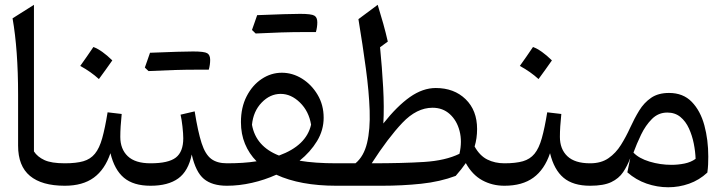

<svg xmlns="http://www.w3.org/2000/svg" viewBox="-20 -772 3027 798"><path d="M121.1 -752V-142.6Q135.7 -120.1 164.6 -106.7Q193.4 -93.3 249 -93.3H249.5V0H249Q153.8 0 104.5 -41Q55.2 -82 55.2 -166.5V-378.4Q55.2 -564.9 32.2 -695.8Z M368.2 -576.7Q403.3 -563.5 446.8 -521Q433.1 -501.5 419.4 -482.4Q405.8 -463.4 391.1 -443.4Q357.4 -474.1 313.5 -498Q327.6 -518.1 341.1 -537.1Q354.5 -556.2 368.2 -576.7ZM249.5 0Q233.4 0 233.4 -32.7V-60.5Q233.4 -93.3 249.5 -93.3Q296.4 -93.3 326.2 -101.8Q356 -110.4 374.5 -133.1Q393.1 -155.8 404.8 -197.5Q416.5 -239.3 427.2 -305.2L485.8 -298.3Q480 -242.7 480 -203.1Q480 -152.3 511 -122.8Q542 -93.3 605.5 -93.3H606V0H605.5Q534.7 0 495.1 -33.2Q455.6 -66.4 439 -135.3Q416 -67.4 369.9 -33.7Q323.7 0 249.5 0Z M606 0Q589.8 0 589.8 -32.7V-60.5Q589.8 -93.3 606 -93.3Q680.2 -93.3 710.9 -117.2Q741.7 -141.1 741.7 -197.3Q741.7 -216.3 738.3 -246.6Q734.9 -276.9 730.5 -295.4L789.1 -309.1Q802.7 -224.1 817.9 -177.2Q833 -130.4 857.7 -111.8Q882.3 -93.3 922.9 -93.3H923.3V0H922.9Q861.8 0 827.6 -28.3Q793.5 -56.6 776.9 -129.9Q762.7 -60.5 720.7 -30.3Q678.7 0 606 0ZM796.9 -482.4Q710.9 -482.4 597.2 -476.6Q591.8 -482.4 582 -491.2Q587.4 -507.3 593 -522.5Q598.6 -537.6 603.5 -552.7Q735.8 -558.1 782.5 -558.1Q829.1 -558.1 841.3 -550.8Q853.5 -543.5 853.5 -523.2Q853.5 -502.9 847.7 -482.4Z M1151.4 -469.7Q1195.8 -469.7 1235.4 -445.1Q1274.9 -420.4 1300 -378.2Q1325.2 -335.9 1325.2 -282.7Q1325.2 -231 1297.6 -185.5Q1270 -140.1 1225.1 -104Q1289.1 -93.3 1378.4 -93.3H1378.9V0H1378.4Q1227.5 0 1128.4 -45.9Q1079.6 -23.9 1026.9 -12Q974.1 0 923.3 0Q907.2 0 907.2 -32.7V-60.5Q907.2 -93.3 923.3 -93.3Q956.5 -93.3 987.3 -95.2Q1018.1 -97.2 1046.4 -101.6Q1015.1 -133.3 998.3 -174.1Q981.4 -214.8 981.4 -264.6Q981.4 -325.7 1005.1 -371.8Q1028.8 -418 1067.6 -443.8Q1106.4 -469.7 1151.4 -469.7ZM1146.5 -381.8Q1102.5 -381.8 1067.6 -345.7Q1032.7 -309.6 1027.3 -253.4Q1043.5 -163.1 1139.6 -125.5Q1253.4 -167 1272.9 -253.9Q1263.7 -309.6 1226.8 -345.7Q1189.9 -381.8 1146.5 -381.8ZM1242.2 -638.7Q1156.2 -638.7 1042.5 -632.8Q1037.1 -638.7 1027.3 -647.5Q1032.7 -663.6 1038.3 -678.7Q1043.9 -693.8 1048.8 -709Q1181.2 -714.4 1227.8 -714.4Q1274.4 -714.4 1286.6 -707Q1298.8 -699.7 1298.8 -679.4Q1298.8 -659.2 1293 -638.7Z M1791 -406.2Q1867.2 -406.2 1915 -359.9Q1962.9 -313.5 1962.9 -235.8Q1962.9 -196.8 1952.6 -163.1Q1974.1 -124.5 2005.6 -108.9Q2037.1 -93.3 2076.2 -93.3H2076.7V0H2076.2Q2025.9 0 1984.4 -22.7Q1942.9 -45.4 1916 -94.2Q1898.9 -69.3 1874 -41Q1809.1 -16.6 1730.7 -8.3Q1652.3 0 1567.4 0H1378.9Q1362.8 0 1362.8 -32.7V-60.5Q1362.8 -93.3 1378.9 -93.3H1457.5Q1492.2 -122.1 1505.6 -178Q1519 -233.9 1516.4 -312.3Q1513.7 -390.6 1500.7 -486.8Q1487.8 -583 1469.7 -692.4L1549.8 -752Q1562.5 -710.9 1573 -673.3Q1583.5 -635.7 1591.8 -599.1L1559.6 -575.7Q1567.9 -491.7 1572.5 -408.7Q1577.1 -325.7 1573.2 -258.8Q1630.4 -331.1 1683.8 -368.7Q1737.3 -406.2 1791 -406.2ZM1777.8 -324.2Q1711.9 -324.2 1652.3 -261.5Q1592.8 -198.7 1524.9 -93.3Q1653.8 -93.3 1742.7 -98.9Q1831.5 -104.5 1889.6 -132.8Q1901.4 -184.1 1890.1 -227.5Q1878.9 -271 1849.6 -297.6Q1820.3 -324.2 1777.8 -324.2Z M2195.3 -576.7Q2230.5 -563.5 2273.9 -521Q2260.3 -501.5 2246.6 -482.4Q2232.9 -463.4 2218.3 -443.4Q2184.6 -474.1 2140.6 -498Q2154.8 -518.1 2168.2 -537.1Q2181.6 -556.2 2195.3 -576.7ZM2076.7 0Q2060.5 0 2060.5 -32.7V-60.5Q2060.5 -93.3 2076.7 -93.3Q2123.5 -93.3 2153.3 -101.8Q2183.1 -110.4 2201.7 -133.1Q2220.2 -155.8 2231.9 -197.5Q2243.7 -239.3 2254.4 -305.2L2313 -298.3Q2307.1 -242.7 2307.1 -203.1Q2307.1 -152.3 2338.1 -122.8Q2369.1 -93.3 2432.6 -93.3H2433.1V0H2432.6Q2361.8 0 2322.3 -33.2Q2282.7 -66.4 2266.1 -135.3Q2243.2 -67.4 2197 -33.7Q2150.9 0 2076.7 0Z M2760.7 -385.7Q2819.3 -385.7 2855.2 -348.6Q2891.1 -311.5 2907.5 -251.2Q2923.8 -190.9 2923.8 -121.1Q2923.8 -104 2923.1 -88.4Q2922.4 -72.8 2919.9 -54.7Q2886.2 -23.4 2844 -8.5Q2801.8 6.3 2757.3 6.3Q2711.4 6.3 2667.2 -9Q2623 -24.4 2587.4 -55.7L2599.6 -115.2Q2587.4 -82.5 2569.8 -56.4Q2552.2 -30.3 2520.5 -15.1Q2488.8 0 2433.1 0Q2417 0 2417 -32.7V-60.5Q2417 -93.3 2433.1 -93.3Q2478.5 -93.3 2509 -114.5Q2539.6 -135.7 2560.8 -169.7Q2582 -203.6 2599.1 -241.2Q2616.7 -279.8 2636.7 -312.5Q2656.7 -345.2 2686.3 -365.5Q2715.8 -385.7 2760.7 -385.7ZM2753.4 -304.2Q2716.3 -304.2 2689.7 -277.6Q2663.1 -251 2644.5 -212.4Q2626 -173.8 2612.8 -137.7Q2635.3 -113.8 2679.7 -100.3Q2724.1 -86.9 2770.5 -86.9Q2798.3 -86.9 2825 -92.3Q2851.6 -97.7 2871.1 -111.8Q2870.1 -142.1 2863.5 -175.3Q2856.9 -208.5 2843.5 -238Q2830.1 -267.6 2807.9 -285.9Q2785.6 -304.2 2753.4 -304.2Z"/></svg>

Font: Pinar DS2-Regular
Style: Regular
Weight: 400
Designer: Amin Abedi
Version: Version 2.000